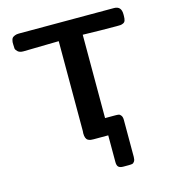

<svg xmlns="http://www.w3.org/2000/svg" viewBox="-127 -798 987 1097"><g transform="rotate(-15 366.5 -249.5)"><path d="M39 -643Q39 -652 39 -656Q39 -660 41.5 -669Q44 -678 48.5 -682Q53 -686 62.5 -690Q72 -694 86 -694H649Q692 -694 692 -646V-636Q692 -619 688.5 -609Q685 -599 675.5 -595Q666 -591 659.5 -590.5Q653 -590 638 -590Q545 -590 437 -593V-100H497Q511 -100 518 -98.5Q525 -97 531.5 -88Q538 -79 538 -62V157Q538 174 532 183Q526 192 518.5 193.5Q511 195 498 195H466Q447 195 438 187Q429 179 429 158V0H343Q332 0 325 -1Q318 -2 310 -6.5Q302 -11 298 -21.5Q294 -32 294 -48Q294 -50 294.5 -54.5Q295 -59 295 -61V-593Q99 -589 85 -589Q63 -589 52 -599.5Q41 -610 40 -618.5Q39 -627 39 -643Z"/></g></svg>

Font: CMU Sans Serif
Style: Bold
Weight: 700
Version: Version 0.7.0